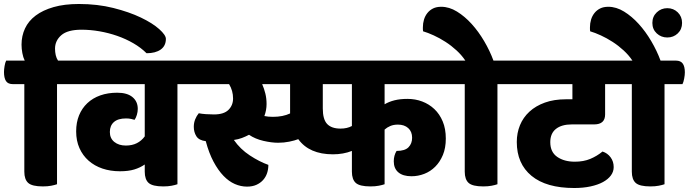

<svg xmlns="http://www.w3.org/2000/svg" viewBox="-55 -924 3455 963"><path d="M231 -502V0Q220 4 202 7.5Q184 11 160 11Q106 11 86.5 -6.5Q67 -24 67 -63V-502H10Q-15 -502 -25 -517.5Q-35 -533 -35 -563Q-35 -575 -32 -593Q-29 -611 -24 -620H69Q61 -636 57 -658Q53 -680 53 -700Q53 -744 70.5 -781.5Q88 -819 124 -846Q160 -873 214 -888.5Q268 -904 341 -904Q434 -904 513.5 -884Q593 -864 651.5 -836Q710 -808 743.5 -778Q777 -748 777 -729Q777 -694 751 -675.5Q725 -657 680 -657Q652 -685 614 -707Q576 -729 533 -744Q490 -759 444 -767Q398 -775 354 -775Q284 -775 252.5 -747.5Q221 -720 221 -680Q221 -663 224.5 -647.5Q228 -632 236 -620H288Q312 -620 322.5 -605Q333 -590 333 -561Q333 -548 329.5 -529.5Q326 -511 321 -502Z M835 -502V0Q824 4 806 7.5Q788 11 764 11Q710 11 690.5 -6.5Q671 -24 671 -63V-99Q648 -83 618.5 -74Q589 -65 547 -65Q499 -65 459 -78.5Q419 -92 389.5 -118Q360 -144 343.5 -181Q327 -218 327 -265Q327 -310 341.5 -345.5Q356 -381 383 -406.5Q410 -432 448 -445.5Q486 -459 533 -459Q583 -459 609.5 -437Q636 -415 636 -378Q636 -363 631.5 -348Q627 -333 620 -323Q613 -325 602.5 -327.5Q592 -330 577 -330Q537 -330 516.5 -312Q496 -294 496 -262Q496 -230 518.5 -212Q541 -194 576 -194Q608 -194 631.5 -206Q655 -218 671 -240V-502H303Q278 -502 268 -517.5Q258 -533 258 -563Q258 -575 261 -593Q264 -611 269 -620H892Q916 -620 926.5 -605Q937 -590 937 -561Q937 -548 933.5 -529.5Q930 -511 925 -502Z M1874 -502V-401Q1896 -414 1924 -421Q1952 -428 1989 -428Q2028 -428 2062.5 -415Q2097 -402 2123.5 -377Q2150 -352 2165.5 -315Q2181 -278 2181 -229Q2181 -182 2166.5 -147Q2152 -112 2128 -88Q2104 -64 2073 -52Q2042 -40 2009 -40Q1966 -40 1943 -59.5Q1920 -79 1920 -115Q1920 -144 1934 -167Q1976 -167 1994 -185.5Q2012 -204 2012 -233Q2012 -264 1992.5 -281.5Q1973 -299 1941 -299Q1919 -299 1902.5 -292Q1886 -285 1874 -274V0Q1863 4 1845 7.5Q1827 11 1803 11Q1749 11 1729.5 -6.5Q1710 -24 1710 -63V-167Q1667 -150 1615 -150Q1496 -150 1441 -226Q1423 -219 1396 -213.5Q1369 -208 1340 -208Q1307 -208 1266 -217.5Q1225 -227 1194 -248Q1177 -239 1158.5 -232Q1140 -225 1118 -222Q1150 -176 1198 -144.5Q1246 -113 1291 -97Q1291 -75 1284.5 -55.5Q1278 -36 1264.5 -21Q1251 -6 1231 3Q1211 12 1184 12Q1153 12 1123 -1Q1093 -14 1066 -42Q1039 -70 1016 -113Q993 -156 977 -216Q943 -220 930 -240.5Q917 -261 917 -288Q917 -308 924 -325.5Q931 -343 942 -356Q956 -353 977 -351.5Q998 -350 1018 -350Q1068 -350 1091 -373Q1114 -396 1114 -430Q1114 -469 1094 -502H907Q882 -502 872 -517.5Q862 -533 862 -563Q862 -575 865 -593Q868 -611 873 -620H2204Q2228 -620 2238.5 -605Q2249 -590 2249 -561Q2249 -548 2245.5 -529.5Q2242 -511 2237 -502ZM1653 -279Q1686 -279 1710 -292V-502H1564V-380Q1564 -325 1586 -302Q1608 -279 1653 -279ZM1314 -338Q1364 -338 1400 -355V-502H1260Q1270 -479 1276 -454.5Q1282 -430 1282 -402Q1282 -372 1271 -342Q1290 -338 1314 -338Z M2440 -502V0Q2429 4 2411 7.5Q2393 11 2369 11Q2315 11 2295.5 -6.5Q2276 -24 2276 -63V-502H2219Q2194 -502 2184 -517.5Q2174 -533 2174 -563Q2174 -575 2177 -593Q2180 -611 2185 -620H2279Q2261 -647 2235 -671Q2209 -695 2179.5 -714Q2150 -733 2120.5 -746.5Q2091 -760 2067 -767Q2066 -772 2066 -777Q2066 -782 2066 -787Q2066 -807 2071.5 -825.5Q2077 -844 2088.5 -858.5Q2100 -873 2117 -881.5Q2134 -890 2158 -890Q2198 -890 2237 -866Q2276 -842 2310.5 -804Q2345 -766 2373.5 -717.5Q2402 -669 2420 -620H2497Q2521 -620 2531.5 -605Q2542 -590 2542 -561Q2542 -548 2538.5 -529.5Q2535 -511 2530 -502Z M2980 -502V-350Q2980 -300 2925 -300H2813Q2762 -300 2733.5 -277.5Q2705 -255 2705 -211Q2705 -161 2740 -137Q2775 -113 2828 -113Q2872 -113 2905.5 -127Q2939 -141 2967 -164Q2992 -156 3007.5 -135Q3023 -114 3023 -86Q3023 -63 3009 -44Q2995 -25 2969.5 -11Q2944 3 2907 11Q2870 19 2825 19Q2685 19 2611 -42Q2537 -103 2537 -212Q2537 -257 2553 -296Q2569 -335 2600.5 -364Q2632 -393 2678 -409.5Q2724 -426 2783 -426H2816V-502H2512Q2487 -502 2477 -517.5Q2467 -533 2467 -563Q2467 -575 2470 -593Q2473 -611 2478 -620H3047Q3071 -620 3081.5 -605Q3092 -590 3092 -561Q3092 -548 3088.5 -529.5Q3085 -511 3080 -502Z M3278 -502V0Q3267 4 3249 7.5Q3231 11 3207 11Q3153 11 3133.5 -6.5Q3114 -24 3114 -63V-502H3057Q3032 -502 3022 -517.5Q3012 -533 3012 -563Q3012 -575 3015 -593Q3018 -611 3023 -620H3117Q3099 -647 3073 -671Q3047 -695 3017.5 -714Q2988 -733 2958.5 -746.5Q2929 -760 2905 -767Q2904 -772 2904 -777Q2904 -782 2904 -787Q2904 -807 2909.5 -825.5Q2915 -844 2926.5 -858.5Q2938 -873 2955 -881.5Q2972 -890 2996 -890Q3036 -890 3075 -866Q3114 -842 3148.5 -804Q3183 -766 3211.5 -717.5Q3240 -669 3258 -620H3335Q3359 -620 3369.5 -605Q3380 -590 3380 -561Q3380 -548 3376.5 -529.5Q3373 -511 3368 -502ZM3217 -809Q3217 -841 3239 -862Q3261 -883 3292 -883Q3323 -883 3344.5 -862Q3366 -841 3366 -809Q3366 -777 3344.5 -756.5Q3323 -736 3292 -736Q3261 -736 3239 -756.5Q3217 -777 3217 -809Z"/></svg>

Font: Baloo 2 ExtraBold
Style: Regular
Weight: 800
Designer: Sarang Kulkarni and Ek Type
Foundry: Ek Type
Version: Version 1.640;hotconv 1.0.111;makeotfexe 2.5.65597; ttfautoh